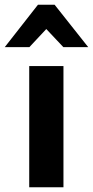

<svg xmlns="http://www.w3.org/2000/svg" viewBox="-59 -796 395 816"><path d="M65.2 0H210.7V-515.1H65.2ZM173.1 -775.9H102.3L-38.8 -595.7H65.9L137.7 -672.6L210.2 -595.7H315.9Z"/></svg>

Font: Roboto Flex
Style: Regular
Weight: 400
Designer: Berlow after Robertson
Foundry: Google
Version: Version 3.200;gftools[0.9.32]